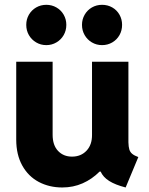

<svg xmlns="http://www.w3.org/2000/svg" viewBox="-20 -787 630 814"><path d="M48.8 -195.3V-525.4H203.1V-215.8Q203.1 -171.4 226.1 -147.2Q249 -123 285.2 -123Q323.2 -123 346.9 -148.2Q370.6 -173.3 370.1 -215.8V-525.4H524.4V-183.6Q524.9 -164.6 528.3 -153.3Q531.7 -142.1 540.5 -134.8Q549.3 -127.4 566.4 -121.1L512.7 7.8Q468.8 -3.4 442.9 -19.8Q417 -36.1 406.7 -59.6H402.3Q370.1 -27.3 330.3 -9.8Q290.5 7.8 244.1 7.8Q189 7.8 144.5 -15.6Q100.1 -39.1 74.5 -85Q48.8 -130.9 48.8 -195.3ZM327.6 -681.6Q327.6 -705.1 338.9 -724.6Q350.1 -744.1 369.6 -755.4Q389.2 -766.6 412.6 -766.6Q436.5 -766.6 456.1 -755.4Q475.6 -744.1 486.6 -724.6Q497.6 -705.1 497.6 -681.6Q497.6 -657.7 486.6 -638.2Q475.6 -618.7 456.1 -607.2Q436.5 -595.7 412.6 -595.7Q389.2 -595.7 369.6 -607.2Q350.1 -618.7 338.9 -638.2Q327.6 -657.7 327.6 -681.6ZM91.3 -681.6Q91.3 -705.1 102.5 -724.6Q113.8 -744.1 133.3 -755.4Q152.8 -766.6 176.3 -766.6Q199.7 -766.6 219.2 -755.4Q238.8 -744.1 250 -724.6Q261.2 -705.1 261.2 -681.6Q261.2 -657.7 250 -638.2Q238.8 -618.7 219.2 -607.2Q199.7 -595.7 176.3 -595.7Q152.8 -595.7 133.3 -607.2Q113.8 -618.7 102.5 -638.2Q91.3 -657.7 91.3 -681.6Z"/></svg>

Font: Reddit Sans Vanilla ExtraBold
Style: Regular
Weight: 800
Designer: Stephen Hutchings
Foundry: Reddit
Version: Version 1.013